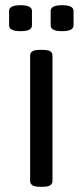

<svg xmlns="http://www.w3.org/2000/svg" viewBox="-20 -717 318 739"><path d="M135 2Q113 2 104.5 -4Q96 -10 96 -20V-503Q96 -514 104.5 -519.5Q113 -525 135 -525H143Q165 -525 173.5 -519.5Q182 -514 182 -503V-20Q182 -10 173.5 -4Q165 2 143 2ZM219 -597Q175 -597 175 -619V-675Q175 -697 219 -697Q263 -697 263 -675V-619Q263 -597 219 -597ZM59 -597Q15 -597 15 -619V-675Q15 -697 59 -697Q103 -697 103 -675V-619Q103 -597 59 -597Z"/></svg>

Font: Asap Semi Expanded
Style: Regular
Weight: 400
Width: 6
Designer: Pablo Cosgaya
Foundry: Omnibus-Type
Version: Version 3.001; ttfautohint (v1.8.4.7-5d5b)